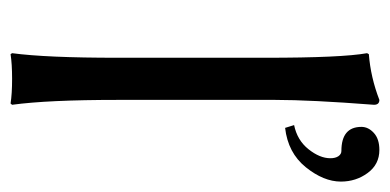

<svg xmlns="http://www.w3.org/2000/svg" viewBox="-208 -530 741 365"><g transform="rotate(90 162.5 -347.5)"><path d="M265.1 -698.2Q292.5 -698.2 308.8 -676Q325.2 -653.8 325.2 -625Q325.2 -592.3 297.9 -558.3Q270.5 -524.4 223.1 -519L217.8 -536.1Q246.6 -542 263.7 -563.5Q280.8 -585 280.8 -605Q280.8 -614.7 276.9 -620.4Q272.9 -626 267.1 -626Q221.2 -626 221.2 -664.1Q221.2 -677.2 232.7 -687.7Q244.1 -698.2 265.1 -698.2ZM89.8 -200.2V-481.9Q89.8 -627 81.1 -674.8L83 -678.2Q127 -681.6 169.9 -698.2Q179.2 -698.2 179.2 -688Q169.9 -567.4 169.9 -500V-200.2Q169.9 -67.9 179.2 0L176.8 2.9Q158.2 0 129.9 0Q101.6 0 83 2.9L81.1 0Q89.8 -64.5 89.8 -200.2Z"/></g></svg>

Font: Linux Biolinum G
Style: Regular
Weight: 400
Designer: Philipp H. Poll
Foundry: Philipp H. Poll
Version: Version 1.1.0 ; ttfautohint (v1.6)